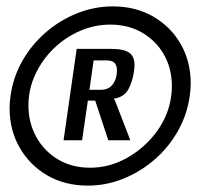

<svg xmlns="http://www.w3.org/2000/svg" viewBox="-20 -611 661 601"><path d="M255 -30Q183 -30 128 -62Q73 -94 41.5 -149Q10 -204 10 -272Q10 -292 13 -311Q21 -369 49.5 -419.5Q78 -470 122 -508.5Q166 -547 220.5 -569Q275 -591 333 -591Q405 -591 460 -559Q515 -527 546 -472.5Q577 -418 577 -350Q577 -331 574 -311Q566 -253 537.5 -202Q509 -151 465 -112.5Q421 -74 367 -52Q313 -30 255 -30ZM262 -86Q323 -86 378 -117Q433 -148 470.5 -199Q508 -250 516 -311Q517 -319 517.5 -326.5Q518 -334 518 -341Q518 -396 493.5 -439.5Q469 -483 425.5 -508.5Q382 -534 325 -534Q276 -534 230 -514Q184 -494 148 -459Q112 -424 90.5 -378Q69 -332 69 -281Q69 -227 93.5 -182.5Q118 -138 161.5 -112Q205 -86 262 -86ZM179 -172 220 -458H326Q368 -458 384.5 -446Q401 -434 401 -408Q401 -403 400.5 -397Q400 -391 399 -385Q394 -353 381 -330Q368 -307 336 -302L340 -296L388 -172H319L278 -296H255L237 -172ZM260 -330H297Q320 -330 333 -347Q346 -364 346 -392Q346 -405 339 -413.5Q332 -422 312 -422H273Z"/></svg>

Font: Alumni Sans Inline One
Style: Italic
Weight: 400
Italic angle: -8°
Designer: Robert E. Leuschke
Foundry: Robert E. Leuschke
Version: Version 1.100; ttfautohint (v1.8.3)